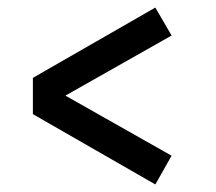

<svg xmlns="http://www.w3.org/2000/svg" viewBox="-20 -544 572 508"><path d="M391 -524 434 -450 153 -291 434 -132 391 -56 67 -242V-338Z"/></svg>

Font: Syne Medium
Style: Regular
Weight: 500
Designer: Lucas Descroix
Foundry: Bonjour Monde
Version: Version 2.200; ttfautohint (v1.8.4)